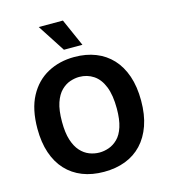

<svg xmlns="http://www.w3.org/2000/svg" viewBox="-130 -997 977 1113"><g transform="rotate(-15 358.5 -440.5)"><path d="M357 14Q285 14 228 -8.5Q171 -31 130.5 -74.5Q90 -118 68.5 -181.5Q47 -245 47 -327Q47 -444 88 -520.5Q129 -597 200 -635.5Q271 -674 361 -674Q431 -674 488 -651.5Q545 -629 585.5 -585.5Q626 -542 648 -478Q670 -414 670 -330Q670 -245 647.5 -181Q625 -117 584 -73.5Q543 -30 485.5 -8Q428 14 357 14ZM360 -101Q388 -101 416.5 -111Q445 -121 469.5 -145Q494 -169 508 -212.5Q522 -256 522 -322Q522 -402 501.5 -453.5Q481 -505 443.5 -530Q406 -555 358 -555Q332 -555 303.5 -545.5Q275 -536 250 -511.5Q225 -487 210 -443Q195 -399 195 -329Q195 -263 209 -219.5Q223 -176 246.5 -150Q270 -124 299.5 -112.5Q329 -101 360 -101ZM314 -730 207 -895H352L425 -730Z"/></g></svg>

Font: Bricolage Grotesque 48pt Condensed ExtraBold
Style: Bold
Weight: 700
Version: Version 1.000;gftools[0.9.30]